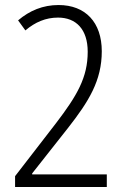

<svg xmlns="http://www.w3.org/2000/svg" viewBox="-20 -744 497 764"><path d="M405 0V-50H108V-54L250 -234C333 -340 385 -423 385 -540C385 -655 320 -724 213 -724C151 -724 98 -702 52 -663L81 -623C120 -656 162 -674 211 -674C283 -674 329 -627 329 -538C329 -436 287 -364 203 -254L40 -43V0Z"/></svg>

Font: Noto Sans Arabic UI Cn Lt
Style: Regular
Weight: 300
Width: 3
Designer: Monotype Design Team, Nadine Chahine and Nizar Qandah
Foundry: Monotype Imaging Inc.
Version: Version 2.010